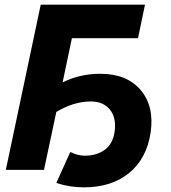

<svg xmlns="http://www.w3.org/2000/svg" viewBox="-20 -730 736 825"><path d="M411 -413Q525 -413 584.5 -343Q644 -273 627 -159Q610 -48 534.5 13.5Q459 75 341 75Q278 75 222 56L282 -77Q314 -61 345 -61Q396 -61 431 -87Q466 -113 473 -168Q480 -226 451.5 -260Q423 -294 370 -294Q297 -294 222 -249L169 0H5L155 -710H603L573 -566H289L249 -376Q323 -413 411 -413Z"/></svg>

Font: Raleway-v4020 ExtraBold
Style: Italic
Weight: 800
Italic angle: -12°
Designer: Matt McInerney, Pablo Impallari, Rodrigo Fuenzalida
Foundry: Matt McInerney, Pablo Impallari, Rodrigo Fuenzalida
Version: Version 4.020;PS 004.020;hotconv 1.0.88;makeotf.lib2.5.64775